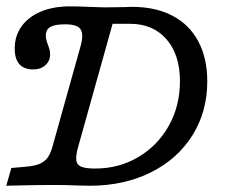

<svg xmlns="http://www.w3.org/2000/svg" viewBox="-22 -592 718 612"><path d="M39.1 -0.9 -2 0 14.1 -56.5 58 -60.4Q87.4 -62.8 103.7 -69.5Q119.9 -76.3 129.5 -89.2Q139.1 -102.2 145.6 -125.8L235.1 -445.9Q242.4 -472.5 239.3 -487.4Q236.2 -502.4 223.1 -508.4Q210 -514.5 185.5 -514.5Q153.6 -514.5 138.8 -506.2Q124.1 -497.9 124.1 -479.2Q124.1 -471.7 126.1 -463.9Q128.1 -456.1 130.5 -449.6Q133.7 -442.2 135.7 -434.5Q137.7 -426.9 137.7 -418.8Q137.7 -397.8 122.8 -384.3Q107.9 -370.7 83.7 -370.7Q54.7 -370.7 39.8 -387.4Q24.9 -404.1 24.9 -437.4Q24.9 -477.4 46.5 -507.7Q68.1 -538.1 107.8 -554.9Q147.5 -571.7 201.6 -571.7Q224.6 -571.7 258.7 -570.2Q284.6 -569.3 309.9 -568.5H312.2Q345.1 -569.3 377.7 -569.4Q388 -570.2 398.3 -570.2Q473.4 -570.2 527.5 -542Q581.7 -513.7 610.2 -460Q638.7 -406.3 638.7 -332.7Q638.7 -236 591.1 -160.3Q543.5 -84.6 458.4 -42.3Q373.3 0 264.4 0Q244.2 -0.8 223.9 -0.8Q186.5 -2.4 155 -2.4H151.7Q124.6 -2.4 95.6 -2Q66.7 -1.7 39.1 -0.9ZM551.6 -333Q551.6 -417.6 508.7 -466.9Q465.8 -516.1 393 -516.1H336.9L227.2 -124.2Q219.2 -95.4 221.2 -80.9Q223.1 -66.3 237 -60.6Q250.9 -54.8 281.5 -54.8Q357.2 -54.8 418.8 -91.3Q480.5 -127.7 516.1 -191.2Q551.6 -254.7 551.6 -333Z"/></svg>

Font: Playfair Micro SmCond SmLight
Style: Italic
Weight: 360
Width: 4
Italic angle: -15.6°
Designer: Claus Eggers Sørensen
Foundry: Claus Eggers Sørensen
Version: Version 2.203;Glyphs 3.3 (3326)